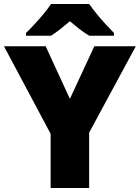

<svg xmlns="http://www.w3.org/2000/svg" viewBox="-20 -947 704 967"><path d="M332 -449 455 -714H664L429 -279V0H235V-273L0 -714H210ZM429 -927Q445 -904 467.5 -876.5Q490 -849 513.5 -823.5Q537 -798 554 -781V-767H430Q404 -782 381 -800Q358 -818 332 -840Q306 -818 284.5 -801Q263 -784 237 -767H111V-781Q130 -799 153.5 -824.5Q177 -850 199.5 -877Q222 -904 237 -927Z"/></svg>

Font: Noto Sans Armenian Black
Style: Regular
Weight: 900
Version: Version 2.007